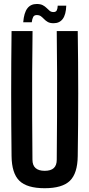

<svg xmlns="http://www.w3.org/2000/svg" viewBox="-20 -960 460 988"><path d="M210 8.5Q119 8.5 79.8 -29.8Q40.5 -68 39.5 -157Q37.5 -317 37.5 -478.8Q37.5 -640.5 39.5 -800H147.5Q146 -693.5 145.5 -581.2Q145 -469 145.5 -356.8Q146 -244.5 147 -138Q147 -109.5 163 -95.2Q179 -81 210 -81Q241.5 -81 256.8 -95.2Q272 -109.5 272 -138Q273 -244.5 273.5 -356.8Q274 -469 273.8 -581.2Q273.5 -693.5 272 -800H380Q382.5 -640.5 382.5 -478.8Q382.5 -317 380 -157Q379 -68 339.8 -29.8Q300.5 8.5 210 8.5ZM277 -931H321Q319.5 -885 303 -862.8Q286.5 -840.5 256 -840.5Q237 -840.5 225.8 -847Q214.5 -853.5 206.8 -861.8Q199 -870 190.8 -876.2Q182.5 -882.5 169 -882.5Q156 -882.5 150.8 -872.8Q145.5 -863 143.5 -845.5H99.5Q103.5 -894.5 120.8 -917Q138 -939.5 169 -939.5Q188.5 -939.5 200.2 -933.2Q212 -927 220 -918.8Q228 -910.5 235.8 -904.2Q243.5 -898 255.5 -898Q267.5 -898 272 -906.5Q276.5 -915 277 -931Z"/></svg>

Font: Big Shoulders Display Thin
Style: Bold
Weight: 700
Version: Version 2.002